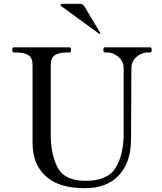

<svg xmlns="http://www.w3.org/2000/svg" viewBox="-20 -980 858 1014"><path d="M152 -224V-635Q152 -674 130.5 -688.5Q109 -703 66 -703H52Q45 -703 45 -716Q45 -730 52 -730H348Q352 -730 353.5 -726.5Q355 -723 355 -716Q355 -703 348 -703H334Q291 -703 269.5 -688.5Q248 -674 248 -635V-266Q248 -165 284.5 -95Q321 -25 432 -25Q549 -25 591 -94Q633 -163 633 -273V-620Q633 -656 605.5 -679.5Q578 -703 547 -703H533Q526 -703 526 -716Q526 -730 533 -730H773Q778 -730 779.5 -726.5Q781 -723 781 -716Q781 -703 773 -703H760Q729 -703 701.5 -680Q674 -657 674 -620L672 -244Q672 -124 608.5 -55Q545 14 428 14Q291 14 221.5 -49.5Q152 -113 152 -224ZM503 -802 506 -801Q508 -801 509 -802Q510 -803 510 -804L509 -807L426 -946Q418 -960 401 -960H307Q300 -960 300 -953Q300 -950 303 -948Z"/></svg>

Font: Shippori Mincho B1 Medium
Style: Regular
Weight: 500
Designer: FONTDASU
Foundry: FONTDASU / Google Inc. / but / Adobe
Version: Version 3.110; ttfautohint (v1.8.3)